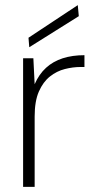

<svg xmlns="http://www.w3.org/2000/svg" viewBox="-20 -728 376 748"><path d="M70 0V-501H110L115 -400Q132 -439 159.5 -464Q187 -489 224.5 -501Q262 -513 309 -513V-467H294Q264 -467 232.5 -459Q201 -451 174.5 -430Q148 -409 131.5 -371.5Q115 -334 115 -274V0ZM94 -544 91 -581 283 -708 287 -665Z"/></svg>

Font: DM Sans 18pt ExtraLight
Style: Regular
Weight: 250
Designer: Colophon Foundry, Jonny Pinhorn
Foundry: Colophon Foundry
Version: Version 4.004;gftools[0.9.30]